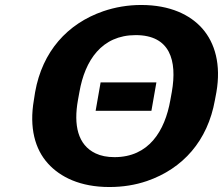

<svg xmlns="http://www.w3.org/2000/svg" viewBox="-20 -741 895 771"><path d="M588 -296 608 -410H384L364 -296ZM843 -339 849 -371C868 -481 844 -568 792 -627C744 -681 664 -721 547 -721C493 -721 442 -712 395 -696C250 -646 150 -534 121 -371L116 -339C97 -229 120 -142 173 -84C222 -30 302 10 419 10C473 10 523 2 570 -14C715 -64 814 -176 843 -339ZM440 -110C410 -110 385 -115 364 -125C292 -159 275 -239 293 -339L299 -372C321 -498 388 -600 525 -600C663 -600 692 -498 670 -372L664 -339C642 -214 577 -110 440 -110Z"/></svg>

Font: Asimov
Style: XWidIt
Weight: 500
Designer: Google
Version: Version 2.000980; 2014